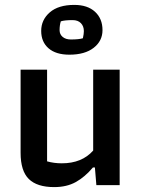

<svg xmlns="http://www.w3.org/2000/svg" viewBox="-20 -755 578 783"><path d="M148 -629Q148 -674 183 -704.5Q218 -735 283 -735Q337 -735 367.5 -707Q398 -679 398 -632Q398 -588 362 -560Q326 -532 263 -532Q208 -532 178 -558Q148 -584 148 -629ZM318 -599Q322 -617 322 -628Q322 -648 310 -660.5Q298 -673 276 -673Q244 -673 228 -668Q223 -652 223 -632Q223 -615 235.5 -604.5Q248 -594 269 -594Q302 -594 318 -599ZM64 -132V-471H172V-97Q200 -89 232 -89Q314 -89 360 -141V-471H468V0H373L367 -72H359Q326 -33 289 -12.5Q252 8 201 8Q131 8 97.5 -25Q64 -58 64 -132Z"/></svg>

Font: Athiti SemiBold
Style: Regular
Weight: 600
Designer: CadsonDemak Team
Foundry: CadsonDemak
Version: Version 1.032